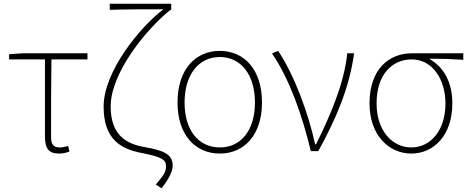

<svg xmlns="http://www.w3.org/2000/svg" viewBox="-20 -814 2528 1034"><path d="M298 13C321 13 343 7 354 2L347 -28C334 -24 317 -20 301 -20C268 -20 255 -37 255 -75C255 -215 255 -353 257 -494H451V-527H101L29 -522V-494H222V-81C222 -14 242 13 298 13Z M850 200C892 147 910 107 910 78C910 14 857 -4 759 -22C660 -39 576 -86 576 -241C576 -421 768 -658 898 -761H902V-794H571V-761C645 -764 786 -764 860 -764C739 -673 538 -432 538 -240C538 -68 626 -13 739 9C852 31 874 46 874 81C874 112 863 128 819 180Z M1164 13C1294 13 1391 -86 1391 -262C1391 -441 1294 -540 1164 -540C1033 -540 936 -441 936 -262C936 -86 1033 13 1164 13ZM1164 -20C1047 -20 974 -115 974 -262C974 -408 1047 -507 1164 -507C1280 -507 1353 -408 1353 -262C1353 -115 1280 -20 1164 -20Z M1654 0H1694C1793 -179 1862 -345 1887 -527H1850C1835 -368 1756 -185 1682 -37H1677C1641 -204 1564 -412 1478 -540L1445 -526C1540 -387 1608 -191 1654 0Z M2195 13C2315 13 2416 -84 2416 -257C2416 -371 2370 -452 2296 -494V-498C2357 -498 2414 -496 2475 -492V-527H2198C2078 -527 1970 -445 1970 -257C1970 -84 2076 13 2195 13ZM2195 -20C2090 -20 2008 -113 2008 -257C2008 -413 2092 -494 2197 -494C2313 -494 2379 -381 2379 -257C2379 -113 2300 -20 2195 -20Z"/></svg>

Font: Noto Sans CJK Thin
Style: Regular
Weight: 100
Designer: Ryoko NISHIZUKA (kana & ideographs); Paul D. Hunt (Latin, Greek & Cyrillic); Wenlong ZHANG (bopomofo); Sandoll Communica
Foundry: Adobe Systems Incorporated
Version: Version 1.000;PS 1;hotconv 1.0.78;makeotf.lib2.5.61930